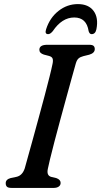

<svg xmlns="http://www.w3.org/2000/svg" viewBox="-20 -919 495 939"><path d="M214 -93.5Q206.5 -59.5 232 -53.5L255.5 -48Q276.5 -40.5 276.5 -24.5Q276.5 -13 267.2 -6.5Q258 0 243 0H36.5Q19.5 0 13.8 -6Q8 -12 8 -22Q7 -41.5 33 -48.5L60 -54Q89 -60 101 -95.5Q106.5 -115.5 117.2 -154Q128 -192.5 141.8 -242.5Q155.5 -292.5 170.2 -346.5Q185 -400.5 198.5 -451.5Q212 -502.5 222.2 -543.2Q232.5 -584 237 -607Q240.5 -623.5 237.2 -632.5Q234 -641.5 219.5 -645.5L194.5 -652Q172.5 -659 172.5 -675.5Q172.5 -700 211.5 -700H416Q432 -700 437.8 -694.5Q443.5 -689 443.5 -679Q443.5 -659.5 416.5 -651.5L388 -644.5Q372.5 -640.5 364.2 -633.2Q356 -626 351 -609.5Q344 -585 331.8 -541Q319.5 -497 304.8 -443Q290 -389 274.8 -333Q259.5 -277 246.5 -227Q233.5 -177 224.8 -141.2Q216 -105.5 214 -93.5ZM343 -833.5Q283 -833.5 238 -766.5Q226 -752 215.5 -752Q197.5 -752 205.5 -776Q223.5 -832 266 -865.5Q308.5 -899 361 -899Q413 -899 437.8 -865.5Q462.5 -832 451.5 -776Q446.5 -752 428 -752Q418 -752 413.5 -766.5Q403.5 -833.5 343 -833.5Z"/></svg>

Font: Fraunces 9pt Soft
Style: Italic
Weight: 400
Italic angle: -16°
Version: Version 1.000;[0bf87f6ff]